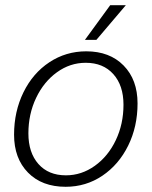

<svg xmlns="http://www.w3.org/2000/svg" viewBox="-20 -707 583 737"><path d="M34 -190Q34 -279 70 -352.5Q106 -426 169.5 -468Q233 -510 311 -510Q401 -510 454.5 -455.5Q508 -401 508 -310Q508 -221 472 -148Q436 -75 373 -32.5Q310 10 232 10Q141 10 87.5 -44.5Q34 -99 34 -190ZM454 -305Q454 -379 415 -422.5Q376 -466 309 -466Q249 -466 198.5 -429.5Q148 -393 118.5 -331Q89 -269 89 -195Q89 -121 127.5 -77.5Q166 -34 233 -34Q293 -34 344 -70.5Q395 -107 424.5 -169Q454 -231 454 -305ZM403 -687H463L350 -554H306Z"/></svg>

Font: Sarabun ExtraLight
Style: Italic
Weight: 275
Italic angle: -10°
Designer: Suppakit Chalermlarp | Katatrad Co.,Ltd.
Foundry: Cadson Demak Co.,Ltd.
Version: Version 1.000; ttfautohint (v1.6)